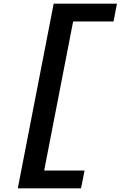

<svg xmlns="http://www.w3.org/2000/svg" viewBox="-20 -821 660 1041"><path d="M76.5 200H419.5L438.5 103.5H219.5L376.5 -704.5H595.5L614 -801H271Z"/></svg>

Font: Monaspace Neon SemiBold
Style: Italic
Weight: 600
Italic angle: -11°
Designer: Riley Cran & the Lettermatic Team
Foundry: Lettermatic
Version: Version 1.200 (Monaspace Neon)